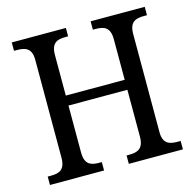

<svg xmlns="http://www.w3.org/2000/svg" viewBox="-104 -821 943 929"><g transform="rotate(-15 367.0 -357.0)"><path d="M34 0H305V-42H292C251 -42 220 -52 220 -113V-348H515V-113C515 -52 483 -42 442 -42H429V0H700V-42H685C645 -42 612 -51 612 -109V-601C612 -663 644 -672 685 -672H700V-714H429V-672H442C483 -672 515 -663 515 -601V-398H220V-601C220 -663 251 -672 292 -672H305V-714H34V-672H48C89 -672 122 -663 122 -604V-113C122 -52 91 -42 50 -42H34Z"/></g></svg>

Font: Noto Serif Georgian SemiCondensed
Style: Regular
Weight: 400
Width: 4
Designer: Monotype Design Team, Akaki Razmadze
Foundry: Google LLC
Version: Version 2.003